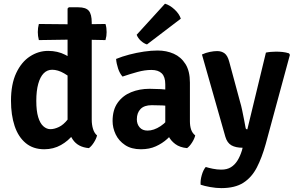

<svg xmlns="http://www.w3.org/2000/svg" viewBox="-20 -774 1558 1013"><path d="M185 -562.5Q182 -575 180.8 -584.2Q179.5 -593.5 179.5 -604.5Q179.5 -617 180.8 -626.5Q182 -636 185 -647.5L391.5 -645.5L536.5 -647.5Q540 -636 541.2 -626.5Q542.5 -617 542.5 -604.5Q542.5 -593.5 541.2 -584.2Q540 -575 536.5 -562.5L388.5 -565.5ZM464 -142.5Q464 -116 470.8 -93.8Q477.5 -71.5 492 -59.5Q488 -42 475.2 -22Q462.5 -2 449 7.5Q391 2.5 363.8 -38Q336.5 -78.5 336.5 -134V-729L343 -735.5H393.5Q433 -735.5 448.5 -717.2Q464 -699 464 -655ZM38 -242.5Q38 -330 65.5 -388.5Q93 -447 137.8 -476.2Q182.5 -505.5 234 -505.5Q284 -505.5 324 -485Q364 -464.5 398.5 -442L380 -345Q351 -368 318.2 -387Q285.5 -406 255 -406Q229 -406 210.5 -387.2Q192 -368.5 181.8 -331.8Q171.5 -295 171.5 -241.5Q171.5 -189 181.5 -156Q191.5 -123 208.8 -107.8Q226 -92.5 246 -92.5Q266.5 -92.5 290.8 -104Q315 -115.5 337 -143.5Q359 -171.5 371.5 -220L400.5 -137.5Q393.5 -100 367.2 -65.5Q341 -31 301.5 -8.8Q262 13.5 213.5 13.5Q155 13.5 115.8 -19Q76.5 -51.5 57.2 -109.2Q38 -167 38 -242.5Z M574 -135.5Q574 -194.5 600.8 -232Q627.5 -269.5 671.8 -287.5Q716 -305.5 769 -305.5Q794 -305.5 828.8 -303.8Q863.5 -302 892.5 -295.5V-211Q868.5 -216.5 836.8 -217.8Q805 -219 780.5 -219Q741 -219 721.5 -198.8Q702 -178.5 702 -144.5Q702 -119 716.8 -102Q731.5 -85 758.5 -85Q791.5 -85 827.2 -108.5Q863 -132 887.5 -175L906.5 -86Q887.5 -64 862 -40.8Q836.5 -17.5 802.2 -2Q768 13.5 723.5 13.5Q673 13.5 639.8 -8.8Q606.5 -31 590.2 -65.2Q574 -99.5 574 -135.5ZM1010 -59.5Q1006 -42 993.2 -22Q980.5 -2 967 7.5Q929 4 904.8 -14Q880.5 -32 868 -57.8Q855.5 -83.5 852 -110V-329.5Q852 -368.5 833.5 -386.8Q815 -405 779 -405Q744 -405 705 -394.2Q666 -383.5 626.5 -370Q612 -386 603.2 -412Q594.5 -438 592.5 -463Q624 -476 662.2 -486Q700.5 -496 739.5 -501.8Q778.5 -507.5 811.5 -507.5Q858 -507.5 896.5 -490.5Q935 -473.5 958.5 -436.2Q982 -399 982 -338.5V-134.5Q982 -109.5 988.2 -90.8Q994.5 -72 1010 -59.5ZM850.5 -754.5Q876 -747 900.8 -724.2Q925.5 -701.5 934 -675.5L755.5 -539.5Q739 -544.5 723.5 -558.5Q708 -572.5 701 -590.5Z M1147.5 218.5Q1120.5 218.5 1088.5 212.8Q1056.5 207 1038.5 200.5Q1036.5 178 1044.5 150Q1052.5 122 1065.5 107Q1079.5 111.5 1102.5 116.2Q1125.5 121 1147.5 121Q1177.5 121 1198 108.5Q1218.5 96 1232.8 73.2Q1247 50.5 1256.5 19.5L1260 5.5Q1224 5.5 1201.2 -7.2Q1178.5 -20 1169 -52.5L1045.5 -486.5Q1066 -496 1087.5 -500.2Q1109 -504.5 1125.5 -504.5Q1149 -504.5 1165 -492.5Q1181 -480.5 1189.5 -448L1246.5 -237Q1252.5 -217.5 1257.8 -191.8Q1263 -166 1268 -141.2Q1273 -116.5 1276 -98.5Q1277.5 -91.5 1285 -91.5L1383 -496.5Q1394 -499 1408.8 -500.2Q1423.5 -501.5 1436 -501.5Q1453 -501.5 1470.5 -499.8Q1488 -498 1505 -492.5L1509.5 -484.5L1382 -14.5Q1362 57.5 1335 109.8Q1308 162 1264 190.2Q1220 218.5 1147.5 218.5Z"/></svg>

Font: Signika Light SemiBold
Style: Regular
Weight: 600
Version: Version 2.003;gftools[0.9.32]